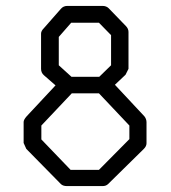

<svg xmlns="http://www.w3.org/2000/svg" viewBox="-20 -679 580 650"><path d="M128 -583 186 -649Q194.5 -659 208 -659H327Q340 -659 348 -651L406 -591Q415 -582 415 -571V-446L405 -426L369 -392L469 -285Q476 -276 476 -265V-194Q476 -184 467 -175L346 -56Q339 -49 327 -49H207Q193 -49 186 -56L69 -175L60 -195V-266Q60 -273.5 70 -285L168 -390L129 -424Q119 -432.5 119 -446V-565Q119 -574 128 -583ZM120 -254V-207L219 -104H315L418 -208V-254L315 -363H223ZM179 -554V-458L222 -419H316L356 -458V-560L315 -602H221Z"/></svg>

Font: IBM 3270
Style: Regular
Weight: 400
Monospace: yes
Version: Version 2.3.1